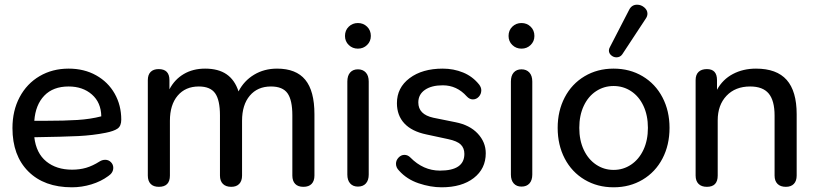

<svg xmlns="http://www.w3.org/2000/svg" viewBox="-20 -788 3480 817"><path d="M33 -243Q33 -317 63.5 -374.5Q94 -432 148.5 -464Q203 -496 272 -496Q338 -496 389 -467.5Q440 -439 468 -389.5Q496 -340 496 -279Q496 -252 480.5 -241Q465 -230 430 -223Q375 -212 313 -209Q251 -206 126 -204Q134 -136 177 -101Q220 -66 287 -66Q319 -66 346.5 -74Q374 -82 404 -101Q415 -108 428 -108Q442 -108 452 -98Q462 -88 462 -74Q462 -53 441 -39Q410 -16 369 -3.5Q328 9 286 9Q168 9 100.5 -58.5Q33 -126 33 -243ZM174 -274Q254 -274 309.5 -277.5Q365 -281 411 -293Q410 -352 371 -386Q332 -420 272 -420Q206 -420 168.5 -381Q131 -342 126 -274Z M609 -41V-447Q609 -470 621 -482Q633 -494 655 -494Q701 -494 701 -447V-408Q723 -450 762 -473Q801 -496 853 -496Q909 -496 944 -472Q979 -448 995 -399Q1018 -444 1061 -470Q1104 -496 1159 -496Q1240 -496 1279 -448.5Q1318 -401 1318 -302V-41Q1318 -18 1306 -5.5Q1294 7 1271 7Q1248 7 1236 -5.5Q1224 -18 1224 -41V-297Q1224 -362 1203.5 -391Q1183 -420 1133 -420Q1076 -420 1043 -381Q1010 -342 1010 -274V-41Q1010 -18 998 -5.5Q986 7 964 7Q941 7 928.5 -5.5Q916 -18 916 -41V-297Q916 -362 895.5 -391Q875 -420 826 -420Q769 -420 736 -381Q703 -342 703 -274V-41Q703 7 656 7Q633 7 621 -5.5Q609 -18 609 -41Z M1458 -45V-441Q1458 -466 1470 -479.5Q1482 -493 1503 -493Q1524 -493 1536.5 -479.5Q1549 -466 1549 -441V-45Q1549 -21 1537 -7.5Q1525 6 1503 6Q1482 6 1470 -7.5Q1458 -21 1458 -45ZM1448 -635Q1448 -659 1464 -674.5Q1480 -690 1503 -690Q1526 -690 1542 -674.5Q1558 -659 1558 -635Q1558 -612 1542 -596.5Q1526 -581 1503 -581Q1480 -581 1464 -596.5Q1448 -612 1448 -635Z M1678 -62Q1665 -75 1665 -91Q1665 -106 1676 -117.5Q1687 -129 1701 -129Q1715 -129 1726 -118Q1781 -62 1852 -62Q1956 -62 1956 -133Q1956 -158 1940.5 -173Q1925 -188 1887 -196L1794 -216Q1732 -229 1700.5 -263Q1669 -297 1669 -349Q1669 -415 1723 -455.5Q1777 -496 1864 -496Q1910 -496 1950.5 -479.5Q1991 -463 2019 -428Q2028 -416 2028 -404Q2028 -388 2017.5 -376.5Q2007 -365 1992 -365Q1978 -365 1966 -378Q1924 -425 1864 -425Q1816 -425 1788 -405.5Q1760 -386 1760 -352Q1760 -301 1824 -287L1918 -268Q1979 -256 2013 -219.5Q2047 -183 2047 -136Q2047 -70 1996 -30.5Q1945 9 1859 9Q1812 9 1761.5 -8Q1711 -25 1678 -62Z M2154 -45V-441Q2154 -466 2166 -479.5Q2178 -493 2199 -493Q2220 -493 2232.5 -479.5Q2245 -466 2245 -441V-45Q2245 -21 2233 -7.5Q2221 6 2199 6Q2178 6 2166 -7.5Q2154 -21 2154 -45ZM2144 -635Q2144 -659 2160 -674.5Q2176 -690 2199 -690Q2222 -690 2238 -674.5Q2254 -659 2254 -635Q2254 -612 2238 -596.5Q2222 -581 2199 -581Q2176 -581 2160 -596.5Q2144 -612 2144 -635Z M2353 -244Q2353 -316 2383 -373.5Q2413 -431 2467.5 -463.5Q2522 -496 2591 -496Q2660 -496 2714.5 -463.5Q2769 -431 2799 -373.5Q2829 -316 2829 -244Q2829 -171 2799 -113.5Q2769 -56 2714.5 -23.5Q2660 9 2591 9Q2522 9 2467.5 -23.5Q2413 -56 2383 -113.5Q2353 -171 2353 -244ZM2737 -244Q2737 -297 2718 -337.5Q2699 -378 2665.5 -400Q2632 -422 2591 -422Q2550 -422 2516.5 -400Q2483 -378 2464 -337.5Q2445 -297 2445 -244Q2445 -191 2464 -150.5Q2483 -110 2516.5 -87.5Q2550 -65 2591 -65Q2632 -65 2665.5 -87.5Q2699 -110 2718 -150.5Q2737 -191 2737 -244ZM2603 -544Q2591 -544 2581 -552.5Q2571 -561 2571 -573Q2571 -580 2575 -587L2657 -746Q2668 -768 2691 -768Q2708 -768 2721.5 -756.5Q2735 -745 2735 -730Q2735 -719 2728 -709L2628 -557Q2619 -544 2603 -544Z M2940 -41V-447Q2940 -470 2952.5 -482Q2965 -494 2988 -494Q3031 -494 3031 -447V-406Q3055 -450 3098.5 -473Q3142 -496 3197 -496Q3285 -496 3327.5 -448Q3370 -400 3370 -302V-41Q3370 -18 3358 -5.5Q3346 7 3324 7Q3301 7 3288.5 -5.5Q3276 -18 3276 -41V-296Q3276 -360 3251 -390Q3226 -420 3172 -420Q3109 -420 3071.5 -380.5Q3034 -341 3034 -276V-41Q3034 7 2988 7Q2965 7 2952.5 -5.5Q2940 -18 2940 -41Z"/></svg>

Font: SN Pro
Style: Regular
Weight: 400
Designer: Tobias Whetton
Foundry: Supernotes
Version: Version 1.003